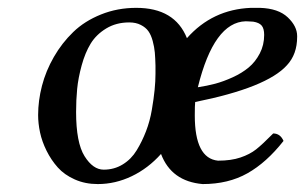

<svg xmlns="http://www.w3.org/2000/svg" viewBox="-20 -459 777 489"><path d="M173.8 -173.8Q173.8 -95.7 195.3 -61.3Q216.8 -26.9 244.1 -26.9Q271 -26.9 292.7 -40.3Q314.5 -53.7 328.1 -76.2Q341.8 -98.6 351.8 -124.5Q361.8 -150.4 366.7 -179.2Q371.6 -208 373.8 -230.2Q376 -252.4 376 -271V-292Q375.5 -311.5 374.3 -325.4Q373 -339.4 368.9 -354.7Q364.7 -370.1 357.9 -379.6Q351.1 -389.2 338.6 -395.5Q326.2 -401.9 309.1 -401.9Q275.9 -401.9 250.5 -386.5Q225.1 -371.1 210.9 -347.9Q196.8 -324.7 188 -292.5Q179.2 -260.3 176.5 -232.4Q173.8 -204.6 173.8 -173.8ZM652.8 -370.1Q652.8 -386.2 646.5 -393.8Q640.1 -401.4 625 -403.8Q623 -403.8 616.7 -404.3Q610.4 -404.8 606 -404.8Q524.9 -402.8 483.9 -236.8Q506.8 -240.2 528.1 -245.8Q549.3 -251.5 572.8 -262.2Q596.2 -272.9 613.3 -287.1Q630.4 -301.3 641.6 -322.8Q652.8 -344.2 652.8 -370.1ZM77.1 -166Q77.1 -202.6 86.9 -240.5Q96.7 -278.3 117.2 -314Q137.7 -349.6 166.5 -377.4Q195.3 -405.3 237.1 -422.1Q278.8 -439 327.1 -439Q425.3 -439 456.1 -361.8Q521 -435.1 619.1 -439H642.1Q689 -437.5 712.9 -414.8Q736.8 -392.1 736.8 -367.2V-365.2Q736.8 -320.8 710.9 -293Q659.7 -235.8 477.1 -199.2Q476.1 -191.4 476.1 -165Q476.1 -55.7 535.2 -49.8Q568.8 -49.8 592.5 -57.9Q616.2 -65.9 632.3 -78.6Q648.4 -91.3 675.8 -119.1Q693.8 -119.1 702.1 -100.1Q658.7 -44.9 610.1 -17.6Q561.5 9.8 496.1 9.8Q416.5 2.9 390.1 -66.9Q357.4 -30.3 315.7 -10.3Q273.9 9.8 229 9.8Q196.8 9.8 170.4 -2Q144 -13.7 127.2 -32.5Q110.4 -51.3 98.6 -75Q86.9 -98.6 82 -121.6Q77.1 -144.5 77.1 -166Z"/></svg>

Font: Common Serif Medium
Style: Italic
Weight: 500
Italic angle: -12°
Designer: Philipp H. Poll, Khaled Hosny
Foundry: Stefan Peev, Context Ltd.
Version: Version 1.026